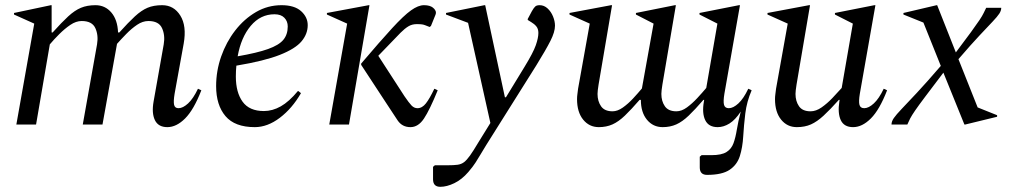

<svg xmlns="http://www.w3.org/2000/svg" viewBox="-20 -480 3902 740"><path d="M43 0 112 -389 34 -424V-430L176 -460H179V-355H183Q218 -394 243 -417Q268 -440 292 -450Q316 -460 348 -460Q385 -460 409 -432Q433 -404 435 -355H440Q475 -394 500 -417Q525 -440 548.5 -450Q572 -460 605 -460Q650 -460 675 -420Q700 -380 688 -312L653 -119Q648 -89 651 -76Q654 -63 668 -63Q685 -63 705 -81.5Q725 -100 743 -138L756 -132Q727 -57 693.5 -23.5Q660 10 625 10Q590 10 577 -17Q564 -44 572 -89L611 -309Q617 -344 604.5 -371.5Q592 -399 552 -399Q530 -399 508.5 -384.5Q487 -370 467 -349.5Q447 -329 431 -311L375 0H299L354 -309Q360 -344 347.5 -371.5Q335 -399 295 -399Q273 -399 251 -384Q229 -369 208.5 -348.5Q188 -328 172 -309L119 0Z M962 10Q885 10 849 -32.5Q813 -75 813 -148Q813 -207 832.5 -262.5Q852 -318 886.5 -362.5Q921 -407 966.5 -433.5Q1012 -460 1065 -460Q1115 -460 1140.5 -437Q1166 -414 1166 -383Q1166 -349 1142 -320.5Q1118 -292 1058.5 -268.5Q999 -245 891 -227Q889 -207 889 -185Q889 -124 915 -88Q941 -52 997 -52Q1030 -52 1062 -70Q1094 -88 1128 -129H1130L1140 -121Q1106 -62 1058.5 -26Q1011 10 962 10ZM1038 -425Q984 -425 946.5 -380.5Q909 -336 896 -263Q971 -276 1013 -291Q1055 -306 1072 -326.5Q1089 -347 1089 -378Q1089 -398 1076 -411.5Q1063 -425 1038 -425Z M1562 10Q1530 10 1512.5 -16Q1495 -42 1471 -79L1372 -230V-235Q1446 -322 1491 -371Q1536 -420 1564 -440Q1592 -460 1614 -460Q1626 -460 1634.5 -457.5Q1643 -455 1648 -451Q1655 -446 1658.5 -438.5Q1662 -431 1658 -422L1641 -380L1636 -376L1618 -383Q1613 -385 1606.5 -386Q1600 -387 1586 -387Q1568 -387 1554 -378.5Q1540 -370 1524 -354L1438 -265L1539 -109Q1556 -84 1566 -73.5Q1576 -63 1589 -63Q1607 -63 1621.5 -81.5Q1636 -100 1654 -138L1667 -132Q1636 -56 1614 -23Q1592 10 1562 10ZM1249 0 1318 -389 1240 -424V-430L1401 -460H1404L1325 0Z M1677 240Q1649 240 1649 211V163L1656 157H1704Q1729 157 1743.5 155Q1758 153 1768.5 145Q1779 137 1791.5 119.5Q1804 102 1823 70L1870 -6L1784 -392L1699 -424V-430L1847 -460H1850L1926 -105H1930L2002 -223Q2035 -277 2045 -305.5Q2055 -334 2055 -353Q2055 -369 2047 -378.5Q2039 -388 2027 -395L2014 -403V-407L2030 -437Q2038 -451 2043.5 -455.5Q2049 -460 2060 -460Q2077 -460 2090.5 -447.5Q2104 -435 2111.5 -416.5Q2119 -398 2119 -381Q2119 -357 2101.5 -322.5Q2084 -288 2047 -228L1854 79Q1840 102 1831 117Q1822 132 1812.5 147Q1803 162 1785 183Q1760 212 1731 226Q1702 240 1677 240Z M2288 10Q2251 10 2227.5 -19Q2204 -48 2204 -98Q2204 -108 2205.5 -118Q2207 -128 2208 -138L2253 -389L2175 -424V-430L2335 -460H2339L2287 -154Q2283 -129 2283 -118Q2283 -90 2296.5 -70.5Q2310 -51 2341 -51Q2360 -51 2380.5 -65.5Q2401 -80 2420 -100.5Q2439 -121 2454 -139L2499 -389L2431 -424V-430L2581 -460H2585L2533 -154Q2529 -129 2529 -118Q2529 -90 2542.5 -70.5Q2556 -51 2587 -51Q2607 -51 2627.5 -66Q2648 -81 2667.5 -102Q2687 -123 2702 -141L2745 -389L2676 -424V-430L2828 -460H2832L2772 -119Q2767 -89 2770.5 -76Q2774 -63 2789 -63Q2806 -63 2826 -81.5Q2846 -100 2864 -138L2877 -132Q2858 -88 2852.5 -42.5Q2847 3 2844.5 45.5Q2842 88 2831.5 121.5Q2821 155 2792 174.5Q2763 194 2705 194Q2677 194 2677 165V124L2684 118H2722Q2761 118 2780 106Q2799 94 2807 72Q2815 50 2820 19Q2825 -12 2835 -50Q2814 -18 2791.5 -4Q2769 10 2746 10Q2711 10 2698 -17Q2685 -44 2693 -89L2694 -95H2691Q2659 -58 2634.5 -34.5Q2610 -11 2586.5 -0.5Q2563 10 2534 10Q2497 10 2473.5 -18.5Q2450 -47 2450 -95H2445Q2413 -58 2388.5 -34.5Q2364 -11 2340.5 -0.5Q2317 10 2288 10Z M3051 10Q3014 10 2990.5 -19Q2967 -48 2967 -98Q2967 -108 2968.5 -118Q2970 -128 2971 -138L3016 -389L2938 -424V-430L3098 -460H3102L3050 -154Q3046 -129 3046 -118Q3046 -90 3059.5 -70.5Q3073 -51 3104 -51Q3125 -51 3146.5 -66Q3168 -81 3188 -102Q3208 -123 3224 -141L3267 -389L3198 -424V-430L3350 -460H3354L3294 -119Q3289 -89 3292.5 -76Q3296 -63 3311 -63Q3328 -63 3348 -81.5Q3368 -100 3386 -138L3399 -132Q3370 -57 3336.5 -23.5Q3303 10 3268 10Q3233 10 3220.5 -17Q3208 -44 3215 -89L3216 -95H3213Q3179 -57 3154 -34Q3129 -11 3105.5 -0.5Q3082 10 3051 10Z M3416 0Q3416 -12 3425 -25Q3434 -38 3455.5 -60.5Q3477 -83 3513.5 -122Q3550 -161 3606 -226L3539 -393L3462 -424V-430L3590 -460H3592L3664 -278Q3701 -327 3722.5 -356.5Q3744 -386 3755 -402.5Q3766 -419 3771 -429.5Q3776 -440 3781 -450H3839Q3839 -439 3831.5 -427.5Q3824 -416 3805.5 -396.5Q3787 -377 3755 -343Q3723 -309 3674 -252L3748 -66L3823 -36V-30L3700 0H3697L3616 -200Q3572 -142 3546 -107.5Q3520 -73 3507 -54Q3494 -35 3488 -23.5Q3482 -12 3477 0Z"/></svg>

Font: Spectral
Style: Italic
Weight: 400
Italic angle: -10°
Designer: Jean-Baptiste Levee
Foundry: Production Type
Version: Version 2.001